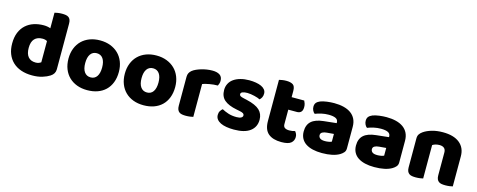

<svg xmlns="http://www.w3.org/2000/svg" viewBox="-32 -1286 4795 1929"><g transform="rotate(15 2366.0 -322.0)"><path d="M31 -243Q31 -309 51 -357.5Q71 -406 106.5 -438Q142 -470 189.5 -485.5Q237 -501 292 -501Q312 -501 331 -497.5Q350 -494 362 -489V-651Q372 -654 394 -657.5Q416 -661 439 -661Q461 -661 478.5 -658Q496 -655 508 -646Q520 -637 526 -621.5Q532 -606 532 -581V-107Q532 -60 488 -32Q459 -13 413 1.5Q367 16 307 16Q242 16 190.5 -2Q139 -20 103.5 -54Q68 -88 49.5 -135.5Q31 -183 31 -243ZM315 -368Q261 -368 232 -337Q203 -306 203 -243Q203 -181 230 -149.5Q257 -118 308 -118Q326 -118 340.5 -123.5Q355 -129 363 -136V-356Q343 -368 315 -368Z M1141 -243Q1141 -181 1122 -132.5Q1103 -84 1068.5 -51Q1034 -18 986 -1Q938 16 879 16Q820 16 772 -2Q724 -20 689.5 -53.5Q655 -87 636 -135Q617 -183 617 -243Q617 -302 636 -350Q655 -398 689.5 -431.5Q724 -465 772 -483Q820 -501 879 -501Q938 -501 986 -482.5Q1034 -464 1068.5 -430.5Q1103 -397 1122 -349Q1141 -301 1141 -243ZM791 -243Q791 -182 814.5 -149.5Q838 -117 880 -117Q922 -117 944.5 -150Q967 -183 967 -243Q967 -303 944 -335.5Q921 -368 879 -368Q837 -368 814 -335.5Q791 -303 791 -243Z M1727 -243Q1727 -181 1708 -132.5Q1689 -84 1654.5 -51Q1620 -18 1572 -1Q1524 16 1465 16Q1406 16 1358 -2Q1310 -20 1275.5 -53.5Q1241 -87 1222 -135Q1203 -183 1203 -243Q1203 -302 1222 -350Q1241 -398 1275.5 -431.5Q1310 -465 1358 -483Q1406 -501 1465 -501Q1524 -501 1572 -482.5Q1620 -464 1654.5 -430.5Q1689 -397 1708 -349Q1727 -301 1727 -243ZM1377 -243Q1377 -182 1400.5 -149.5Q1424 -117 1466 -117Q1508 -117 1530.5 -150Q1553 -183 1553 -243Q1553 -303 1530 -335.5Q1507 -368 1465 -368Q1423 -368 1400 -335.5Q1377 -303 1377 -243Z M1980 -1Q1970 2 1948.5 5Q1927 8 1904 8Q1882 8 1864.5 5Q1847 2 1835 -7Q1823 -16 1816.5 -31.5Q1810 -47 1810 -72V-372Q1810 -395 1818.5 -411.5Q1827 -428 1843 -441Q1859 -454 1882.5 -464.5Q1906 -475 1933 -483Q1960 -491 1989 -495.5Q2018 -500 2047 -500Q2095 -500 2123 -481.5Q2151 -463 2151 -421Q2151 -407 2147 -393.5Q2143 -380 2137 -369Q2116 -369 2094 -367Q2072 -365 2051 -361Q2030 -357 2011.5 -352.5Q1993 -348 1980 -342Z M2631 -145Q2631 -69 2574 -26Q2517 17 2406 17Q2364 17 2328 11Q2292 5 2266.5 -7.5Q2241 -20 2226.5 -39Q2212 -58 2212 -84Q2212 -108 2222 -124.5Q2232 -141 2246 -152Q2275 -136 2312.5 -123.5Q2350 -111 2399 -111Q2430 -111 2446.5 -120Q2463 -129 2463 -144Q2463 -158 2451 -166Q2439 -174 2411 -179L2381 -185Q2294 -202 2251.5 -238.5Q2209 -275 2209 -343Q2209 -380 2225 -410Q2241 -440 2270 -460Q2299 -480 2339.5 -491Q2380 -502 2429 -502Q2466 -502 2498.5 -496.5Q2531 -491 2555 -480Q2579 -469 2593 -451.5Q2607 -434 2607 -410Q2607 -387 2598.5 -370.5Q2590 -354 2577 -343Q2569 -348 2553 -353.5Q2537 -359 2518 -363.5Q2499 -368 2479.5 -371Q2460 -374 2444 -374Q2411 -374 2393 -366.5Q2375 -359 2375 -343Q2375 -332 2385 -325Q2395 -318 2423 -312L2454 -305Q2550 -283 2590.5 -244.5Q2631 -206 2631 -145Z M2883 -167Q2883 -141 2899.5 -130Q2916 -119 2946 -119Q2961 -119 2977 -121.5Q2993 -124 3005 -128Q3014 -117 3020.5 -103.5Q3027 -90 3027 -71Q3027 -33 2998.5 -9Q2970 15 2898 15Q2810 15 2762.5 -25Q2715 -65 2715 -155V-583Q2726 -586 2746.5 -589.5Q2767 -593 2790 -593Q2834 -593 2858.5 -577.5Q2883 -562 2883 -512V-448H3014Q3020 -437 3025.5 -420.5Q3031 -404 3031 -384Q3031 -349 3015.5 -333.5Q3000 -318 2974 -318H2883Z M3321 -108Q3338 -108 3358.5 -111.5Q3379 -115 3389 -121V-201L3317 -195Q3289 -193 3271 -183Q3253 -173 3253 -153Q3253 -133 3268.5 -120.5Q3284 -108 3321 -108ZM3313 -501Q3367 -501 3411.5 -490Q3456 -479 3487.5 -456.5Q3519 -434 3536 -399.5Q3553 -365 3553 -318V-94Q3553 -68 3538.5 -51.5Q3524 -35 3504 -23Q3439 16 3321 16Q3268 16 3225.5 6Q3183 -4 3152.5 -24Q3122 -44 3105.5 -75Q3089 -106 3089 -147Q3089 -216 3130 -253Q3171 -290 3257 -299L3388 -313V-320Q3388 -349 3362.5 -361.5Q3337 -374 3289 -374Q3251 -374 3215 -366Q3179 -358 3150 -346Q3137 -355 3128 -373.5Q3119 -392 3119 -412Q3119 -438 3131.5 -453.5Q3144 -469 3170 -480Q3199 -491 3238.5 -496Q3278 -501 3313 -501Z M3865 -108Q3882 -108 3902.5 -111.5Q3923 -115 3933 -121V-201L3861 -195Q3833 -193 3815 -183Q3797 -173 3797 -153Q3797 -133 3812.5 -120.5Q3828 -108 3865 -108ZM3857 -501Q3911 -501 3955.5 -490Q4000 -479 4031.5 -456.5Q4063 -434 4080 -399.5Q4097 -365 4097 -318V-94Q4097 -68 4082.5 -51.5Q4068 -35 4048 -23Q3983 16 3865 16Q3812 16 3769.5 6Q3727 -4 3696.5 -24Q3666 -44 3649.5 -75Q3633 -106 3633 -147Q3633 -216 3674 -253Q3715 -290 3801 -299L3932 -313V-320Q3932 -349 3906.5 -361.5Q3881 -374 3833 -374Q3795 -374 3759 -366Q3723 -358 3694 -346Q3681 -355 3672 -373.5Q3663 -392 3663 -412Q3663 -438 3675.5 -453.5Q3688 -469 3714 -480Q3743 -491 3782.5 -496Q3822 -501 3857 -501Z M4509 -308Q4509 -339 4491.5 -353.5Q4474 -368 4444 -368Q4424 -368 4404.5 -363Q4385 -358 4371 -348V-1Q4361 2 4339.5 5Q4318 8 4295 8Q4273 8 4255.5 5Q4238 2 4226 -7Q4214 -16 4207.5 -31.5Q4201 -47 4201 -72V-372Q4201 -399 4212.5 -416Q4224 -433 4244 -447Q4278 -471 4329.5 -486Q4381 -501 4444 -501Q4557 -501 4618 -451.5Q4679 -402 4679 -314V-1Q4669 2 4647.5 5Q4626 8 4603 8Q4581 8 4563.5 5Q4546 2 4534 -7Q4522 -16 4515.5 -31.5Q4509 -47 4509 -72Z"/></g></svg>

Font: Baloo Tammudu
Style: Regular
Weight: 400
Designer: Omkar Shende and Ek Type
Foundry: Ek Type
Version: Version 1.007;PS 1.000;hotconv 1.0.88;makeotf.lib2.5.647800